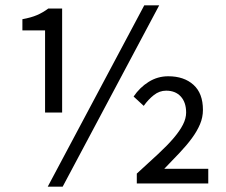

<svg xmlns="http://www.w3.org/2000/svg" viewBox="-20 -688 848 720"><path d="M493 0V-37Q538 -78 573 -110.5Q608 -143 631 -170Q654 -197 666 -220.5Q678 -244 678 -266Q678 -304 658 -326Q638 -348 603 -348Q578 -348 557 -331.5Q536 -315 519 -291L481 -326Q504 -360 537.5 -381Q571 -402 611 -402Q670 -402 705.5 -370Q741 -338 741 -276Q741 -248 730 -222Q719 -196 699.5 -169.5Q680 -143 653.5 -115Q627 -87 596 -55H761V0ZM149 -266V-574H64V-616Q97 -622 119 -631.5Q141 -641 161 -656H213V-266ZM159 12 521 -668H577L215 12Z"/></svg>

Font: Matigon Symbol
Style: Regular
Weight: 400
Designer: Paul D. Hunt
Foundry: Adobe Systems Incorporated
Version: Version 2.021;PS 2.000;hotconv 1.0.86;makeotf.lib2.5.63406